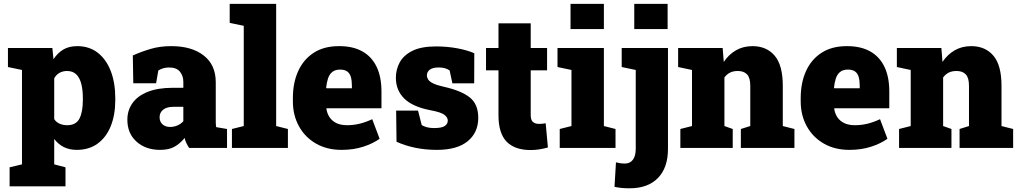

<svg xmlns="http://www.w3.org/2000/svg" viewBox="-20 -782 5382 1015"><path d="M30.8 203.1V102.5L96.2 86.9V-412.1L22 -427.7V-528.3H256.8L262.7 -468.8Q284.2 -502 314.5 -520Q344.7 -538.1 388.7 -538.1Q451.2 -538.1 496.1 -503.7Q541 -469.2 565.2 -407.2Q589.4 -345.2 589.4 -263.2V-252.9Q589.4 -173.8 565.2 -114.5Q541 -55.2 495.6 -22.5Q450.2 10.3 386.2 10.3Q347.2 10.3 317.6 -4.4Q288.1 -19 266.6 -47.4V86.9L326.2 102.5V203.1ZM335.4 -120.1Q381.8 -120.1 399.9 -155Q418 -189.9 418 -252.9V-263.2Q418 -306.6 409.7 -338.9Q401.4 -371.1 383.1 -388.9Q364.7 -406.7 334.5 -406.7Q312.5 -406.7 294.7 -397Q276.9 -387.2 266.6 -367.7V-152.3Q276.9 -136.2 294.9 -128.2Q313 -120.1 335.4 -120.1Z M826.7 10.3Q750 10.3 701.7 -33.2Q653.3 -76.7 653.3 -148.9Q653.3 -198.2 679.9 -236.3Q706.5 -274.4 760 -296.1Q813.5 -317.9 894 -317.9H949.2V-349.1Q949.2 -380.9 931.2 -403.1Q913.1 -425.3 874 -425.3Q857.4 -425.3 843 -421.1Q828.6 -417 816.9 -409.2L805.2 -341.8H684.6L682.1 -488.8Q727.1 -508.8 776.1 -523.4Q825.2 -538.1 885.7 -538.1Q993.7 -538.1 1057.1 -488.5Q1120.6 -439 1120.6 -347.2V-152.3Q1120.6 -141.1 1120.8 -130.4Q1121.1 -119.6 1123 -109.9L1180.2 -100.1V0H980Q973.6 -8.8 966.3 -23.4Q959 -38.1 956.1 -52.7Q932.1 -22.9 902.3 -6.3Q872.6 10.3 826.7 10.3ZM879.4 -110.8Q897.9 -110.8 916.7 -118.4Q935.5 -126 949.2 -141.1V-217.3H896Q861.3 -217.3 842.5 -202.1Q823.7 -187 823.7 -162.1Q823.7 -138.2 839.4 -124.5Q855 -110.8 879.4 -110.8Z M1206.1 0V-100.1L1268.6 -115.7V-645.5L1194.3 -661.1V-761.7H1439.9V-115.7L1502 -100.1V0Z M1785.6 10.3Q1708 10.3 1650.1 -23.2Q1592.3 -56.6 1560.3 -114.7Q1528.3 -172.9 1528.3 -246.1V-264.2Q1528.3 -344.7 1556.6 -406.7Q1585 -468.8 1639.6 -503.7Q1694.3 -538.6 1773.9 -538.1Q1845.7 -538.1 1895.3 -510.5Q1944.8 -482.9 1970.7 -429.4Q1996.6 -376 1996.6 -297.9V-209.5H1706.1L1705.6 -206.1Q1709.5 -181.2 1722.4 -161.9Q1735.4 -142.6 1758.3 -131.3Q1781.2 -120.1 1814.9 -120.1Q1848.1 -120.1 1880.1 -127.7Q1912.1 -135.3 1947.8 -151.9L1986.8 -48.3Q1951.2 -22.9 1899.9 -6.3Q1848.6 10.3 1785.6 10.3ZM1706.1 -315.4H1840.3V-328.1Q1840.3 -356.4 1834.7 -375.5Q1829.1 -394.5 1815.4 -404.3Q1801.8 -414.1 1777.8 -414.1Q1752 -414.1 1736.6 -401.6Q1721.2 -389.2 1714.1 -367.4Q1707 -345.7 1704.1 -317.9Z M2290 10.3Q2227.5 10.3 2173.6 -1.2Q2119.6 -12.7 2076.2 -32.7L2074.2 -197.3H2189.9L2209.5 -120.6Q2219.7 -114.3 2235.8 -109.6Q2252 -105 2274.4 -105Q2315.9 -105 2331.5 -116.2Q2347.2 -127.4 2347.2 -144.5Q2347.2 -161.1 2329.3 -175Q2311.5 -189 2253.4 -199.7Q2160.6 -217.8 2116.7 -261.5Q2072.8 -305.2 2072.8 -370.6Q2072.8 -415 2093.3 -452.6Q2113.8 -490.2 2160.4 -513.4Q2207 -536.6 2285.2 -536.6Q2344.7 -536.6 2398.7 -526.4Q2452.6 -516.1 2487.3 -500.5L2486.8 -341.3H2371.6L2356.9 -409.7Q2345.7 -417.5 2331.5 -421.4Q2317.4 -425.3 2299.8 -425.3Q2267.1 -425.3 2252 -413.6Q2236.8 -401.9 2236.8 -383.3Q2236.8 -372.6 2243.4 -361.8Q2250 -351.1 2269.5 -341.3Q2289.1 -331.5 2326.7 -323.2Q2417 -303.2 2462.6 -267.6Q2508.3 -231.9 2508.3 -159.2Q2508.3 -81.1 2452.4 -35.4Q2396.5 10.3 2290 10.3Z M2784.7 11.2Q2701.7 11.2 2658.4 -33Q2615.2 -77.1 2615.2 -172.9V-410.2H2549.3V-528.3H2615.2V-658.7H2785.6V-528.3H2872.1V-410.2H2785.6V-173.3Q2785.6 -147.5 2797.4 -137.2Q2809.1 -127 2829.6 -127Q2838.4 -127 2847.2 -127.9Q2856 -128.9 2864.7 -130.4L2876.5 -2.4Q2854 3.9 2831.3 7.6Q2808.6 11.2 2784.7 11.2Z M2939 0V-100.1L3001 -115.7V-412.1L2927.2 -427.7V-528.3H3172.4V-115.7L3233.9 -100.1V0ZM2996.1 -628.4V-761.7H3172.4V-628.4Z M3308.6 213.4Q3285.6 213.4 3267.1 211.7Q3248.5 210 3228.5 205.6L3236.3 76.2Q3249 79.1 3258.5 80.8Q3268.1 82.5 3283.7 82.5Q3311 82.5 3325.9 62.3Q3340.8 42 3340.8 4.9V-412.1L3266.6 -427.7V-528.3H3511.2V4.9Q3511.2 105 3458 159.2Q3404.8 213.4 3308.6 213.4ZM3333 -628.4V-761.7H3509.3V-628.4Z M3576.7 0V-100.1L3638.2 -115.7V-412.1L3564.9 -427.7V-528.3H3800.3L3806.2 -454.6Q3832.5 -494.1 3870.8 -516.1Q3909.2 -538.1 3958 -538.1Q4032.2 -538.1 4075.2 -487.8Q4118.2 -437.5 4118.2 -328.1V-115.7L4179.7 -100.1V0H3896.5V-100.1L3946.3 -115.7V-328.6Q3946.3 -371.1 3929.2 -388.9Q3912.1 -406.7 3880.4 -406.7Q3856.4 -406.7 3839.4 -398.2Q3822.3 -389.6 3809.6 -372.6V-115.7L3853.5 -100.1V0Z M4470.2 10.3Q4392.6 10.3 4334.7 -23.2Q4276.9 -56.6 4244.9 -114.7Q4212.9 -172.9 4212.9 -246.1V-264.2Q4212.9 -344.7 4241.2 -406.7Q4269.5 -468.8 4324.2 -503.7Q4378.9 -538.6 4458.5 -538.1Q4530.3 -538.1 4579.8 -510.5Q4629.4 -482.9 4655.3 -429.4Q4681.2 -376 4681.2 -297.9V-209.5H4390.6L4390.1 -206.1Q4394 -181.2 4407 -161.9Q4419.9 -142.6 4442.9 -131.3Q4465.8 -120.1 4499.5 -120.1Q4532.7 -120.1 4564.7 -127.7Q4596.7 -135.3 4632.3 -151.9L4671.4 -48.3Q4635.7 -22.9 4584.5 -6.3Q4533.2 10.3 4470.2 10.3ZM4390.6 -315.4H4524.9V-328.1Q4524.9 -356.4 4519.3 -375.5Q4513.7 -394.5 4500 -404.3Q4486.3 -414.1 4462.4 -414.1Q4436.5 -414.1 4421.1 -401.6Q4405.8 -389.2 4398.7 -367.4Q4391.6 -345.7 4388.7 -317.9Z M4732.9 0V-100.1L4794.4 -115.7V-412.1L4721.2 -427.7V-528.3H4956.5L4962.4 -454.6Q4988.8 -494.1 5027.1 -516.1Q5065.4 -538.1 5114.3 -538.1Q5188.5 -538.1 5231.4 -487.8Q5274.4 -437.5 5274.4 -328.1V-115.7L5335.9 -100.1V0H5052.7V-100.1L5102.5 -115.7V-328.6Q5102.5 -371.1 5085.4 -388.9Q5068.4 -406.7 5036.6 -406.7Q5012.7 -406.7 4995.6 -398.2Q4978.5 -389.6 4965.8 -372.6V-115.7L5009.8 -100.1V0Z"/></svg>

Font: Roboto Slab LO Black
Style: Regular
Weight: 900
Designer: Google
Version: Version 2.000